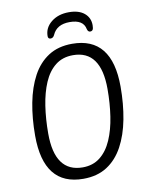

<svg xmlns="http://www.w3.org/2000/svg" viewBox="-95 -940 774 1013"><g transform="rotate(-10 292.0 -433.5)"><path d="M269 6Q57 6 57 -262Q57 -356 72.5 -436.5Q88 -517 120.5 -577.5Q153 -638 205.5 -672Q258 -706 333 -706Q546 -706 546 -439Q546 -346 530.5 -265Q515 -184 482 -123Q449 -62 396.5 -28Q344 6 269 6ZM276 -54Q331 -54 369.5 -84.5Q408 -115 431.5 -169Q455 -223 465.5 -292.5Q476 -362 476 -439Q476 -646 327 -646Q271 -646 232.5 -615.5Q194 -585 171 -531.5Q148 -478 137.5 -408.5Q127 -339 127 -261Q127 -54 276 -54ZM227 -753Q213 -753 213 -768Q213 -813 250.5 -843Q288 -873 345 -873Q398 -873 427.5 -848.5Q457 -824 457 -784Q457 -766 452.5 -759.5Q448 -753 439 -753Q427 -753 423 -769Q413 -821 340 -821Q271 -821 248 -769Q241 -753 227 -753Z"/></g></svg>

Font: Asap Condensed Condensed Light
Style: Italic
Weight: 300
Width: 3
Italic angle: -6°
Designer: Pablo Cosgaya
Foundry: Omnibus-Type
Version: Version 3.001; ttfautohint (v1.8.4.7-5d5b)